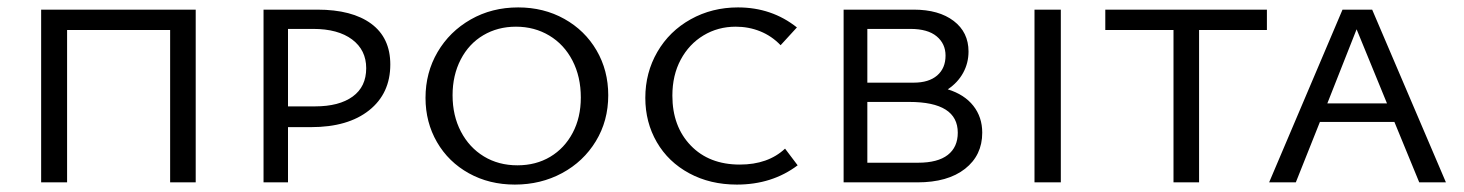

<svg xmlns="http://www.w3.org/2000/svg" viewBox="-20 -492 3950 518"><path d="M508 0H439V-411H161V0H91V-466H508Z M1033 -318Q1033 -240 976 -194.5Q919 -149 819 -149H757V0H691V-466H836Q930 -466 981.5 -428Q1033 -390 1033 -318ZM968 -308Q968 -357 930 -385.5Q892 -414 825 -414H757V-205H830Q895 -205 931.5 -231.5Q968 -258 968 -308Z M1128 -228Q1128 -296 1160.5 -351.5Q1193 -407 1250 -439.5Q1307 -472 1378 -472Q1447 -472 1502.5 -441Q1558 -410 1589.5 -356Q1621 -302 1621 -235Q1621 -166 1587.5 -111Q1554 -56 1496.5 -25Q1439 6 1369 6Q1300 6 1245 -24.5Q1190 -55 1159 -108.5Q1128 -162 1128 -228ZM1547 -229Q1547 -285 1524.5 -328.5Q1502 -372 1462 -396Q1422 -420 1372 -420Q1323 -420 1284 -397Q1245 -374 1223 -331.5Q1201 -289 1201 -235Q1201 -180 1223.5 -137Q1246 -94 1285.5 -70Q1325 -46 1376 -46Q1426 -46 1464.5 -69Q1503 -92 1525 -133.5Q1547 -175 1547 -229Z M1721 -228Q1721 -296 1753.5 -352Q1786 -408 1843.5 -440Q1901 -472 1971 -472Q2062 -472 2130 -418L2086 -370Q2062 -395 2031 -407.5Q2000 -420 1965 -420Q1917 -420 1878 -396.5Q1839 -373 1816.5 -331Q1794 -289 1794 -234Q1794 -151 1843.5 -99.5Q1893 -48 1976 -48Q2052 -48 2098 -91L2132 -46Q2063 6 1968 6Q1896 6 1839.5 -24.5Q1783 -55 1752 -108.5Q1721 -162 1721 -228Z M2630 -134Q2630 -73 2583.5 -36.5Q2537 0 2455 0H2256V-466H2445Q2513 -466 2553 -435.5Q2593 -405 2593 -353Q2593 -322 2578.5 -295.5Q2564 -269 2537 -251Q2582 -237 2606 -206.5Q2630 -176 2630 -134ZM2320 -414V-269H2445Q2486 -269 2508.5 -288.5Q2531 -308 2531 -342Q2531 -374 2507 -394Q2483 -414 2436 -414ZM2564 -134Q2564 -217 2433 -217H2320V-53H2457Q2510 -53 2537 -74Q2564 -95 2564 -134Z M2771 -466H2842V0H2771Z M3398 -411H3215V0H3146V-411H2962V-466H3398Z M3742 -163H3541L3476 0H3404L3602 -466H3682L3881 0H3809ZM3722 -213 3640 -413 3561 -213Z"/></svg>

Font: Ysabeau SC
Style: Regular
Weight: 400
Designer: Christian Thalmann (Catharsis Fonts)
Version: Version 0.003